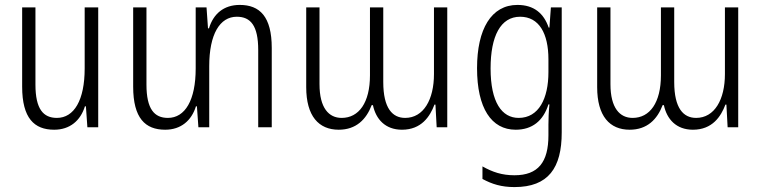

<svg xmlns="http://www.w3.org/2000/svg" viewBox="-20 -517 3092 780"><path d="M379 -487H324V-239C324 -110 281 -38 211 -38C156 -38 124 -74 124 -173V-487H70V-165C70 -37 119 10 200 10C264 10 307 -27 325 -85H329L335 0H379Z M954 -497C889 -497 847 -461 829 -402H825L819 -487H775V-239C775 -110 732 -38 662 -38C607 -38 575 -74 575 -173V-487H521V-165C521 -37 570 10 651 10C715 10 758 -27 776 -85H780L786 0H830V-248C830 -378 873 -449 942 -449C998 -449 1029 -413 1029 -314V0H1084V-322C1084 -450 1035 -497 954 -497Z M1356 10C1427 10 1468 -32 1490 -90H1495C1507 -33 1545 10 1613 10C1692 10 1727 -44 1745 -92H1749L1754 0H1797V-487H1743V-216C1743 -113 1701 -38 1626 -38C1575 -38 1537 -76 1537 -184V-487H1483V-211C1483 -100 1438 -38 1368 -38C1316 -38 1278 -78 1278 -175V-487H1224V-163C1224 -45 1275 10 1356 10Z M2070 243C2208 243 2262 165 2262 21V-487H2218L2212 -405H2209C2189 -463 2149 -497 2082 -497C1976 -497 1918 -399 1918 -240C1918 -78 1976 10 2075 10C2142 10 2187 -26 2208 -93H2212C2209 -62 2208 -33 2208 -11V33C2208 142 2166 195 2070 195C2019 195 1981 182 1940 159V210C1979 231 2017 243 2070 243ZM2087 -38C2019 -38 1973 -101 1973 -239C1973 -371 2014 -449 2093 -449C2170 -449 2208 -381 2208 -276V-224C2208 -117 2169 -38 2087 -38Z M2538 10C2609 10 2650 -32 2672 -90H2677C2689 -33 2727 10 2795 10C2874 10 2909 -44 2927 -92H2931L2936 0H2979V-487H2925V-216C2925 -113 2883 -38 2808 -38C2757 -38 2719 -76 2719 -184V-487H2665V-211C2665 -100 2620 -38 2550 -38C2498 -38 2460 -78 2460 -175V-487H2406V-163C2406 -45 2457 10 2538 10Z"/></svg>

Font: Noto Sans Armenian Condensed Light
Style: Regular
Weight: 300
Width: 3
Designer: Monotype Design Team
Foundry: Monotype Imaging Inc.
Version: Version 2.008